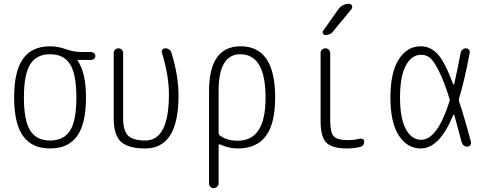

<svg xmlns="http://www.w3.org/2000/svg" viewBox="-20 -775 2540 1015"><path d="M350.6 -435.1Q317.4 -488.3 245.1 -488.3Q172.9 -488.3 139.6 -435.1Q106.4 -381.8 106.4 -259.8Q106.4 -137.7 139.6 -85Q172.9 -32.2 245.1 -32.2Q317.4 -32.2 350.6 -85Q383.8 -137.7 383.8 -259.8Q383.8 -381.8 350.6 -435.1ZM245.1 -530.3Q285.2 -530.3 328.1 -515.1Q371.1 -500 409.2 -500H462.9Q470.7 -500 477.5 -493.7Q484.4 -487.3 484.4 -479Q484.4 -470.7 477.5 -464.4Q470.7 -458 462.9 -458H390.6H389.6V-456.1Q434.6 -391.6 434.6 -259.8Q434.6 -121.1 387.7 -55.7Q340.8 9.8 245.1 9.8Q149.4 9.8 102.1 -55.7Q54.7 -121.1 54.7 -260.3Q54.7 -399.4 102.1 -464.8Q149.4 -530.3 245.1 -530.3Z M748 9.8Q657.2 9.8 619.1 -25.9Q581.1 -61.5 581.1 -150.4V-495.1Q581.1 -505.9 588.4 -512.7Q595.7 -519.5 606 -519.5Q616.2 -519.5 623.5 -512.7Q630.9 -505.9 630.9 -495.1V-150.4Q630.9 -84 657.2 -58.1Q683.6 -32.2 748 -32.2Q873 -32.2 873 -276.4Q873 -376 835.9 -496.1Q833 -504.9 838.4 -512.2Q843.8 -519.5 853.5 -519.5Q878.9 -519.5 886.7 -495.1Q923.8 -374 923.8 -269.5Q923.8 9.8 748 9.8Z M1135.7 -294.9V-73.2Q1135.7 -64.5 1142.6 -58.6Q1180.7 -30.3 1237.3 -31.2Q1384.8 -31.2 1383.8 -259.8Q1383.8 -487.3 1251 -488.3Q1135.7 -488.3 1135.7 -294.9ZM1085 194.3V-292Q1085 -530.3 1252 -530.3Q1434.6 -530.3 1434.6 -259.8Q1434.6 -121.1 1385.3 -55.7Q1335.9 9.8 1237.3 9.8Q1189.5 9.8 1142.6 -11.7Q1140.6 -12.7 1138.2 -11.2Q1135.7 -9.8 1135.7 -6.8V194.3Q1135.7 204.1 1127.9 211.9Q1120.1 219.7 1109.9 219.7Q1099.6 219.7 1092.3 212.4Q1085 205.1 1085 194.3Z M1815.4 9.8Q1735.4 9.8 1705.1 -21Q1674.8 -51.8 1674.8 -134.8V-495.1Q1674.8 -505.9 1682.6 -512.7Q1690.4 -519.5 1700.2 -519.5Q1710.9 -519.5 1718.3 -512.2Q1725.6 -504.9 1725.6 -495.1V-139.6Q1725.6 -75.2 1744.1 -54.7Q1762.7 -34.2 1820.3 -34.2Q1849.6 -34.2 1882.8 -42Q1890.6 -43.9 1897.9 -39.6Q1905.3 -35.2 1905.3 -27.3Q1905.3 -2.9 1882.8 2Q1848.6 9.8 1815.4 9.8ZM1700.2 -589.8Q1692.4 -589.8 1687.5 -597.7Q1682.6 -605.5 1688.5 -612.3L1767.6 -724.6Q1789.1 -754.9 1825.2 -754.9Q1835.9 -754.9 1840.3 -745.1Q1844.7 -735.4 1837.9 -726.6L1742.2 -610.4Q1727.5 -589.8 1700.2 -589.8Z M2207 -485.4Q2155.3 -485.4 2125 -427.7Q2094.7 -370.1 2094.7 -260.3Q2094.7 -150.4 2125 -93.3Q2155.3 -36.1 2207 -36.1Q2291 -36.1 2355.5 -237.3Q2359.4 -246.1 2356.4 -252.9Q2326.2 -348.6 2299.3 -401.4Q2272.5 -454.1 2252.4 -469.7Q2232.4 -485.4 2207 -485.4ZM2204.1 9.8Q2132.8 9.8 2088.4 -58.6Q2043.9 -127 2043.9 -259.8Q2043.9 -391.6 2087.9 -460.9Q2131.8 -530.3 2204.1 -530.3Q2254.9 -530.3 2293 -489.7Q2331.1 -449.2 2376 -329.1Q2377 -327.1 2378.4 -327.6Q2379.9 -328.1 2380.9 -330.1Q2397.5 -400.4 2415 -495.1Q2417 -505.9 2424.8 -512.7Q2432.6 -519.5 2442.9 -519.5Q2453.1 -519.5 2459 -512.2Q2464.8 -504.9 2462.9 -495.1Q2435.5 -348.6 2407.2 -255.9Q2404.3 -247.1 2407.2 -238.3Q2439.5 -139.6 2469.7 -24.4Q2471.7 -15.6 2466.3 -7.8Q2460.9 0 2451.2 0Q2426.8 0 2419.9 -25.4Q2387.7 -144.5 2381.8 -167Q2380.9 -168.9 2378.9 -168.9Q2377 -168.9 2376 -167Q2303.7 9.8 2204.1 9.8Z"/></svg>

Font: Rounded-X Mgen+ 1mn light
Style: Regular
Weight: 200
Designer: [Source Han Sans]
Ryoko NISHIZUKA  (kana & ideographs); Paul D. Hunt (Latin, Greek & Cyrillic); Wenlong ZHANG  (bopomofo
Version: Version 1.059.20150602